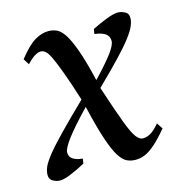

<svg xmlns="http://www.w3.org/2000/svg" viewBox="-79 -533 586 618"><g transform="rotate(-15 214.5 -224.0)"><path d="M47.5 12.9Q36.6 12.9 24.6 6.4Q12.5 -0.1 13 -15.5Q13 -27.1 18.8 -40.8Q24.7 -54.5 41.8 -76.2Q58.9 -97.9 92.4 -132.6Q126 -167.4 181.4 -221.1Q162.4 -281.6 148.7 -318.4Q135 -355.1 126.2 -373.7Q117.3 -392.2 109.9 -398.3Q102.5 -404.5 94.5 -404.5Q75 -404.5 47.5 -374.5L35 -394.5Q66.8 -434.5 89.9 -448Q113.1 -461.5 135.1 -461.5Q149.2 -461.5 162 -456Q174.7 -450.6 187.4 -432Q200 -413.4 214 -374.6Q228 -335.8 243.8 -269.2Q285.2 -312.7 304.6 -338.7Q323.9 -364.6 323.9 -378.5Q323.9 -394.4 311.9 -402.8Q299.9 -411.2 276.1 -414.1L278.5 -430.1Q290.4 -436.1 302.4 -441.4Q314.4 -446.8 326 -451.3Q337.6 -455.8 348.2 -458.7Q358.7 -461.5 366.9 -461.5Q377 -461.5 389.5 -455.4Q402.1 -449.3 401.5 -433.1Q401.5 -423.3 395.7 -408.8Q389.9 -394.3 373.7 -372.8Q357.6 -351.3 327.5 -319.5Q297.4 -287.7 249.7 -241.2Q276.7 -159 292.3 -117.8Q307.9 -76.5 318.8 -62.8Q329.8 -49 340 -49Q353.5 -49 366.5 -56.6Q379.6 -64.2 396.1 -83.9L409.4 -63.9Q383.6 -32.9 364.5 -16.6Q345.4 -0.3 330.3 5.6Q315.1 11.5 300.1 11.5Q285.1 11.5 271.8 5.5Q258.6 -0.4 245.8 -20.4Q233.1 -40.4 219.1 -81.9Q205.1 -123.4 188.5 -194.7Q138.6 -142.6 115.6 -112Q92.6 -81.4 92.6 -68Q92.6 -53.4 104.8 -45.6Q117.1 -37.9 136.4 -36.5L134 -20.5Q123.5 -14.5 111.3 -8.7Q99 -3 87.2 2.1Q75.4 7.3 65.1 10.1Q54.9 12.9 47.5 12.9Z"/></g></svg>

Font: Ancizar Serif Light
Style: Italic
Weight: 300
Italic angle: -4°
Designer: Cesar Puertas, Viviana Monsalve, Julian Moncada, Julian Prieto, Jose Castro, Felipe Aragon, Mariel Hernandez, Sara Alarc
Version: Version 8.100